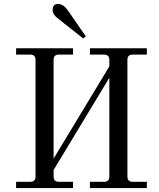

<svg xmlns="http://www.w3.org/2000/svg" viewBox="-20 -958 810 978"><path d="M276 -938Q302 -938 325 -906L417 -773L404 -762L276 -863Q248 -884 248 -907Q248 -938 276 -938ZM62 0V-32H134Q161 -32 161 -59V-653Q161 -680 134 -680H62V-712H352V-680H280Q253 -680 253 -653V-150L537 -620V-653Q537 -680 510 -680H438V-712H728V-680H656Q629 -680 629 -653V-59Q629 -32 656 -32H728V0H438V-32H510Q537 -32 537 -59V-562L253 -92V-59Q253 -32 280 -32H352V0Z"/></svg>

Font: Old Standard TT
Style: Regular
Weight: 400
Designer: Alexey Kryukov <alexios@thessalonica.org.ru>
Version: Version 1.0